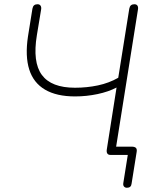

<svg xmlns="http://www.w3.org/2000/svg" viewBox="-20 -731 735 906"><path d="M334 -276Q247 -276 192.5 -308Q138 -340 118 -403Q98 -466 112 -559L133 -690Q135 -701 141 -706Q147 -711 157 -711Q167 -711 171.5 -704Q176 -697 174 -686L154 -565Q133 -438 177.5 -377.5Q222 -317 334 -317Q390 -317 442 -328Q494 -339 538 -364L590 -690Q592 -701 598 -706Q604 -711 614 -711Q624 -711 628.5 -704.5Q633 -698 631 -686L525 -20L508 -39H601Q615 -39 621 -33.5Q627 -28 625 -15L601 135Q600 145 594.5 150Q589 155 579 155Q570 155 565 149Q560 143 562 132L583 0H501Q491 0 486.5 -6.5Q482 -13 484 -26L530 -318Q492 -298 440 -287Q388 -276 334 -276Z"/></svg>

Font: SN Pro Thin
Style: Italic
Weight: 200
Italic angle: -9°
Designer: Tobias Whetton
Foundry: Supernotes
Version: Version 1.003;Glyphs 3.3 (3324)